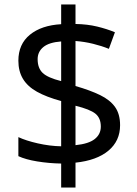

<svg xmlns="http://www.w3.org/2000/svg" viewBox="-20 -779 612 857"><path d="M253 -49Q198 -50 146 -58.5Q94 -67 62 -82V-167Q96 -151 149 -139Q202 -127 253 -126V-328Q187 -346 145 -369.5Q103 -393 82.5 -427Q62 -461 62 -508Q62 -582 113.5 -624Q165 -666 253 -671V-759H317V-672Q370 -671 413.5 -660.5Q457 -650 493 -635L466 -561Q434 -574 395.5 -583.5Q357 -593 317 -596V-395Q383 -376 427 -354.5Q471 -333 493.5 -301.5Q516 -270 516 -220Q516 -150 464 -106.5Q412 -63 317 -53V58H253ZM317 -131Q376 -137 403 -158.5Q430 -180 430 -214Q430 -252 406 -271.5Q382 -291 317 -307ZM253 -594Q199 -590 173.5 -569Q148 -548 148 -515Q148 -475 170.5 -453.5Q193 -432 253 -417Z"/></svg>

Font: Noto Sans Ol Chiki
Style: Regular
Weight: 400
Designer: Monotype Design Team, Lewis McGuffie
Foundry: Monotype Imaging Inc.
Version: Version 2.003